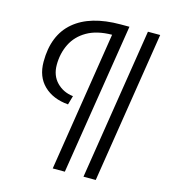

<svg xmlns="http://www.w3.org/2000/svg" viewBox="-134 -847 1033 1164"><g transform="rotate(15 382.0 -265.0)"><path d="M499 210 649 -740H726L576 210ZM311 -245 295 -189Q199 -197 142 -252Q85 -307 85 -401Q85 -568 186.5 -654Q288 -740 478 -740H533L382 210H306L444 -666Q349 -665 287.5 -629.5Q226 -594 196.5 -534.5Q167 -475 167 -403Q167 -336 208 -294Q249 -252 311 -245Z"/></g></svg>

Font: Georama ExtraExtended
Style: Italic
Weight: 400
Width: 8
Italic angle: -9°
Designer: Jean-Baptiste Levee
Foundry: Production Type
Version: Version 1.000